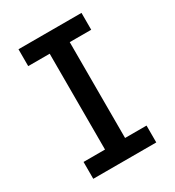

<svg xmlns="http://www.w3.org/2000/svg" viewBox="-176 -833 853 937"><g transform="rotate(-30 250.0 -365.0)"><path d="M73 0V-95H194V-635H73V-730H428V-635H307V-95H428V0Z"/></g></svg>

Font: M PLUS 1 Code Medium
Style: Regular
Weight: 500
Designer: Coji Morishita
Foundry: UNDERFOREST DESIGN
Version: Version 1.002